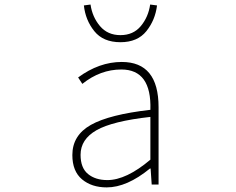

<svg xmlns="http://www.w3.org/2000/svg" viewBox="-20 -813 1040 846"><path d="M450.2 12.7Q383.8 12.7 341.3 -22.9Q298.8 -58.6 298.8 -129.9Q298.8 -216.8 380.4 -262.7Q461.9 -308.6 642.6 -329.1Q648.4 -506.8 514.6 -506.8Q421.9 -506.8 342.8 -443.4L324.2 -471.7Q417 -540 516.6 -540Q678.7 -540 678.7 -340.8V0H648.4L643.6 -70.3H640.6Q539.1 12.7 450.2 12.7ZM453.1 -19.5Q536.1 -19.5 642.6 -109.4V-297.9Q475.6 -279.3 405.3 -239.3Q335 -199.2 335 -130.9Q335 -73.2 367.7 -46.4Q400.4 -19.5 453.1 -19.5ZM510.7 -627Q434.6 -627 395.5 -675.8Q356.4 -724.6 349.6 -789.1L378.9 -793Q386.7 -738.3 420.4 -698.2Q454.1 -658.2 510.7 -658.2Q567.4 -658.2 600.6 -698.2Q633.8 -738.3 641.6 -793L671.9 -789.1Q664.1 -724.6 625 -675.8Q585.9 -627 510.7 -627Z"/></svg>

Font: GenEi Gothic M ExtraLight
Style: Regular
Weight: 200
Designer: o_tamon (Modified); [Source Han Sans]
Ryoko NISHIZUKA  (kana & ideographs); Paul D. Hunt (Latin, Greek & Cyrillic); Wenl
Version: Version 1.1a;Original Version 1.004